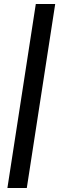

<svg xmlns="http://www.w3.org/2000/svg" viewBox="-20 -741 317 960"><path d="M17 199 159 -721H256L114 199Z"/></svg>

Font: Chivo SemiBold
Style: Italic
Weight: 600
Italic angle: -8.05°
Designer: Hector Gatti
Foundry: Omnibus-Type
Version: Version 2.002